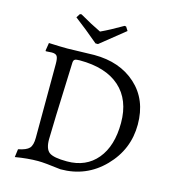

<svg xmlns="http://www.w3.org/2000/svg" viewBox="-123 -939 948 1052"><g transform="rotate(15 351.5 -413.0)"><path d="M317 12C414.3 12 496.3 -22.2 563 -90.5C629.7 -158.8 663 -240 663 -334C663 -428 632.5 -502.7 571.5 -558C510.5 -613.3 431.3 -641 334 -641L182 -637C156.7 -637 121.7 -638 77 -640L70 -596L72 -592L106 -594C120.7 -594 130.5 -590.3 135.5 -583C140.5 -575.7 143 -561.3 143 -540L142 -120C142 -92 136.7 -72.2 126 -60.5C115.3 -48.8 94.7 -40 64 -34L58 12C104.7 4 148 0 188 0C212 0 255 4 317 12ZM265 -592C363.7 -592 439.5 -568.3 492.5 -521C545.5 -473.7 572 -406.3 572 -319C572 -231.7 551.3 -163.2 510 -113.5C468.7 -63.8 412 -39 340 -39C289.3 -39 255.7 -45.2 239 -57.5C222.3 -69.8 214 -94.2 214 -130.5C214 -166.8 219 -313.3 229 -570C229.7 -578.7 232.3 -584.5 237 -587.5C241.7 -590.5 251 -592 265 -592ZM462 -837 453 -838C406.3 -810.7 365.7 -789 331 -773C294.3 -790.3 253.7 -812 209 -838L200 -837L186 -815C229.3 -782.3 275.3 -745.3 324 -704H338L476 -815Z"/></g></svg>

Font: Alegreya SC
Style: Regular
Weight: 400
Designer: Juan Pablo del Peral
Foundry: Juan Pablo del Peral
Version: Version 1.003